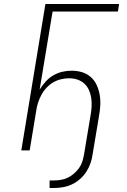

<svg xmlns="http://www.w3.org/2000/svg" viewBox="-20 -755 640 964"><path d="M229 189V151H250Q268 151 286 148Q304 145 320.5 137Q337 129 351.5 116.5Q366 104 377 88.5Q388 73 393.5 55.5Q399 38 402 20L435 -178Q439 -200 440 -221.5Q441 -243 438 -263.5Q435 -284 426.5 -303Q418 -322 403 -335.5Q388 -349 368.5 -355.5Q349 -362 327 -362Q307 -362 286 -357Q265 -352 246.5 -341Q228 -330 213 -314Q198 -298 188 -279Q178 -260 171.5 -240.5Q165 -221 162 -200L129 0H87L208 -735H578L572 -697H244L179 -305Q192 -326 209 -345Q226 -364 247.5 -376.5Q269 -389 292.5 -394.5Q316 -400 340 -400Q367 -400 392 -392.5Q417 -385 436 -368Q455 -351 465.5 -328Q476 -305 480.5 -279Q485 -253 483.5 -226Q482 -199 477 -172L445 20Q442 43 434 65.5Q426 88 413 108Q400 128 381 144.5Q362 161 340.5 171Q319 181 295.5 185Q272 189 250 189Z"/></svg>

Font: Iosevka Extralight Extended
Style: Italic
Weight: 200
Width: 7
Italic angle: -9°
Monospace: yes
Designer: Belleve Invis
Foundry: Belleve Invis
Version: Version 32.5.0; ttfautohint (v1.8.4)